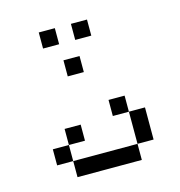

<svg xmlns="http://www.w3.org/2000/svg" viewBox="-89 -830 677 721"><g transform="rotate(-15 250.0 -469.0)"><path d="M187.5 -312.5V-375H125V-312.5H62.5V-250H125V-187.5H375V-250H125V-312.5ZM250 -562.5V-625H187.5V-562.5ZM187.5 -687.5V-750H125V-687.5ZM312.5 -687.5V-750H250V-687.5ZM375 -250H437.5Q437.5 -250 437.5 -375H375Q375 -375 375 -250ZM375 -375V-437.5H312.5V-375Z"/></g></svg>

Font: BFUnifontExMono
Style: Regular
Weight: 500
Version: Version 15.0.06